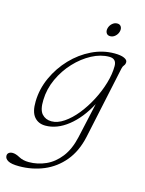

<svg xmlns="http://www.w3.org/2000/svg" viewBox="-166 -691 768 1018"><g transform="rotate(15 218.0 -182.0)"><path d="M346.5 8Q328.5 90.5 283.5 144.5Q238.5 198.5 175.5 224.8Q112.5 251 40.5 251Q-1.5 251 -19.8 240.8Q-38 230.5 -38 214.5Q-38 203.5 -30 197.5Q-22 191.5 -9.5 191.5Q7.5 191.5 30.2 204Q53 216.5 84.5 216.5Q133 216.5 177.8 196.5Q222.5 176.5 256.2 133.2Q290 90 305.5 21L348.5 -172.5Q304 -88.5 243.5 -40.8Q183 7 119.5 7Q80.5 7 58 -20Q35.5 -47 37 -104.5Q38.5 -173 67.5 -236.5Q96.5 -300 144.2 -350Q192 -400 251.8 -429Q311.5 -458 375.5 -458Q410 -458 428.5 -449.8Q447 -441.5 447 -429.5Q447 -417 440.5 -409.8Q434 -402.5 431.5 -390.5ZM74.5 -122Q72.5 -67.5 92.5 -45.5Q112.5 -23.5 144.5 -23.5Q178 -23.5 213.2 -47.5Q248.5 -71.5 280.5 -111.2Q312.5 -151 338 -199.8Q363.5 -248.5 378.2 -298.8Q393 -349 393 -393Q393 -433.5 353.5 -433.5Q306.5 -433.5 258 -407.8Q209.5 -382 168.5 -338.2Q127.5 -294.5 101.8 -238.5Q76 -182.5 74.5 -122ZM329 -540Q314 -540 307.5 -551Q301 -562 305 -577.5Q309 -593 321.2 -604Q333.5 -615 349 -615Q363.5 -615 370 -604Q376.5 -593 372.5 -577.5Q368.5 -562 356.2 -551Q344 -540 329 -540Z"/></g></svg>

Font: Fraunces 9pt Soft Thin
Style: Italic
Weight: 100
Italic angle: -16°
Version: Version 1.000;[b76b70a41]